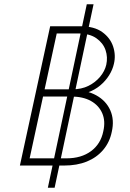

<svg xmlns="http://www.w3.org/2000/svg" viewBox="-20 -782 615 907"><path d="M74 0 217 -658H359Q425 -658 463 -630.5Q501 -603 514.5 -562Q528 -521 518 -480Q512 -453 495.5 -426.5Q479 -400 453.5 -378.5Q428 -357 394 -345Q360 -333 318 -333L323 -357Q389 -357 435 -331.5Q481 -306 501 -261Q521 -216 508 -159Q498 -110 467.5 -74Q437 -38 390.5 -19Q344 0 283 0ZM120 -34H294Q364 -34 410 -68Q456 -102 468 -162Q479 -210 463 -247Q447 -284 409.5 -305Q372 -326 315 -326H170L178 -360H321Q365 -360 398 -376.5Q431 -393 453 -419.5Q475 -446 482 -476Q490 -512 478.5 -545.5Q467 -579 435 -601.5Q403 -624 347 -624H248ZM206 105 390 -762H422L238 105Z"/></svg>

Font: Ysabeau ExtraLight
Style: Italic
Weight: 250
Italic angle: -12°
Version: Version 2.000;gftools[0.9.27.dev2+g8671c4b]